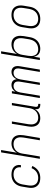

<svg xmlns="http://www.w3.org/2000/svg" viewBox="1408 -2184 783 3640"><g transform="rotate(-90 1800.0 -363.5)"><path d="M249 8Q283 8 317.5 -0.5Q352 -9 383.5 -30Q415 -51 437.5 -80.5Q460 -110 474 -143L433 -157Q418 -120 390 -89.5Q362 -59 324 -45Q286 -31 249 -31Q212 -31 179 -43Q146 -55 126.5 -83.5Q107 -112 103.5 -147.5Q100 -183 106 -219L124 -329Q130 -362 144 -394.5Q158 -427 184.5 -452Q211 -477 244.5 -488Q278 -499 311 -499Q340 -499 368 -492Q396 -485 416.5 -466.5Q437 -448 445 -420Q453 -392 448 -363Q448 -361 447 -359H491V-364Q498 -401 487 -437.5Q476 -474 449 -497Q422 -520 385.5 -529Q349 -538 311 -538Q279 -538 246 -530.5Q213 -523 183.5 -504.5Q154 -486 132.5 -458.5Q111 -431 99 -399.5Q87 -368 82 -335L64 -225Q57 -189 58.5 -152.5Q60 -116 74.5 -84.5Q89 -53 116 -31Q143 -9 177.5 -0.5Q212 8 249 8Z M610 0H654L709 -333Q714 -365 727.5 -396.5Q741 -428 766.5 -453Q792 -478 824.5 -488.5Q857 -499 890 -499Q890 -499 890 -499Q890 -499 890 -499Q917 -499 942.5 -490.5Q968 -482 985 -463Q1002 -444 1010 -418.5Q1018 -393 1017.5 -366Q1017 -339 1013 -311L961 0H1005L1056 -305Q1061 -339 1061 -373Q1061 -407 1051 -438.5Q1041 -470 1019 -493.5Q997 -517 965 -527.5Q933 -538 900 -538Q866 -538 832 -527.5Q798 -517 770.5 -492Q743 -467 726 -435L776 -735H732Z M1380 8Q1413 8 1447 -2.5Q1481 -13 1508.5 -38.5Q1536 -64 1553 -95L1551 -82Q1547 -57 1554.5 -34.5Q1562 -12 1584 -2Q1606 8 1630 8H1651V-31H1637Q1623 -31 1611.5 -37Q1600 -43 1596.5 -55.5Q1593 -68 1595 -82L1669 -530H1625L1570 -197Q1565 -165 1551.5 -133.5Q1538 -102 1512.5 -77.5Q1487 -53 1454.5 -42Q1422 -31 1390 -31Q1390 -31 1390 -31Q1390 -31 1390 -31Q1362 -31 1336.5 -39.5Q1311 -48 1294 -67.5Q1277 -87 1269 -112Q1261 -137 1261.5 -164.5Q1262 -192 1266 -219L1318 -530H1274L1224 -225Q1218 -191 1218 -157Q1218 -123 1228 -91.5Q1238 -60 1260 -36.5Q1282 -13 1314 -2.5Q1346 8 1380 8Z M1762 0H1806L1867 -370Q1871 -393 1879.5 -416Q1888 -439 1904.5 -459Q1921 -479 1944.5 -489Q1968 -499 1991 -499Q2020 -499 2043.5 -484Q2067 -469 2072.5 -441Q2078 -413 2073 -384L2010 0H2054L2115 -370Q2119 -393 2127.5 -416Q2136 -439 2152.5 -459Q2169 -479 2192 -489Q2215 -499 2239 -499Q2268 -499 2291.5 -484Q2315 -469 2320.5 -441Q2326 -413 2321 -384L2257 0H2301L2364 -377Q2369 -406 2367.5 -435.5Q2366 -465 2352.5 -489.5Q2339 -514 2313.5 -526Q2288 -538 2259 -538Q2230 -538 2201.5 -526.5Q2173 -515 2152 -491.5Q2131 -468 2119 -440Q2116 -468 2103 -492Q2090 -516 2065 -527Q2040 -538 2011 -538Q1986 -538 1961 -530Q1936 -522 1916 -503.5Q1896 -485 1882 -462L1894 -530H1850Z M2694 8Q2726 8 2758 0Q2790 -8 2819 -27Q2848 -46 2868.5 -73.5Q2889 -101 2900.5 -132Q2912 -163 2917 -195L2936 -305Q2941 -339 2941.5 -373Q2942 -407 2932 -438Q2922 -469 2901 -493Q2880 -517 2848 -527.5Q2816 -538 2783 -538Q2747 -538 2711 -527.5Q2675 -517 2645.5 -491Q2616 -465 2598 -432L2648 -735H2604L2482 0H2526L2545 -114Q2551 -79 2570.5 -49Q2590 -19 2623.5 -5.5Q2657 8 2694 8ZM2686 -31Q2658 -31 2632.5 -39.5Q2607 -48 2590 -68Q2573 -88 2565.5 -114Q2558 -140 2558 -167.5Q2558 -195 2563 -223L2581 -333Q2586 -365 2599.5 -396.5Q2613 -428 2639 -453Q2665 -478 2697.5 -488.5Q2730 -499 2762 -499Q2797 -499 2828.5 -486Q2860 -473 2877 -444Q2894 -415 2896.5 -380.5Q2899 -346 2893 -311L2875 -201Q2869 -168 2855 -135.5Q2841 -103 2814 -78Q2787 -53 2753.5 -42Q2720 -31 2686 -31Z M3260 8Q3293 8 3326 1Q3359 -6 3389 -25Q3419 -44 3441.5 -71.5Q3464 -99 3476 -130.5Q3488 -162 3493 -195L3512 -305Q3518 -341 3517 -376Q3516 -411 3503.5 -442.5Q3491 -474 3466.5 -497Q3442 -520 3408 -529Q3374 -538 3339 -538Q3306 -538 3273 -531Q3240 -524 3210 -505.5Q3180 -487 3157.5 -459Q3135 -431 3123 -399.5Q3111 -368 3106 -335L3088 -225Q3082 -190 3082.5 -154.5Q3083 -119 3095.5 -87.5Q3108 -56 3133 -33.5Q3158 -11 3191.5 -1.5Q3225 8 3260 8ZM3261 -31Q3227 -31 3195 -44Q3163 -57 3146 -86Q3129 -115 3126.5 -149.5Q3124 -184 3130 -219L3148 -329Q3154 -362 3168 -394.5Q3182 -427 3209.5 -452.5Q3237 -478 3270.5 -488.5Q3304 -499 3338 -499Q3373 -499 3404.5 -486Q3436 -473 3453 -444Q3470 -415 3472.5 -380.5Q3475 -346 3469 -311L3451 -201Q3445 -168 3431 -135.5Q3417 -103 3390 -78Q3363 -53 3329 -42Q3295 -31 3261 -31Z"/></g></svg>

Font: Iosevka Sparkle Extralight
Style: Italic
Weight: 200
Italic angle: -9°
Designer: Belleve Invis
Foundry: Belleve Invis
Version: Version 4.5.0; ttfautohint (v1.8.3)